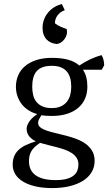

<svg xmlns="http://www.w3.org/2000/svg" viewBox="-20 -745 540 954"><path d="M237.3 -457.5Q285.6 -457.5 318.8 -448.2Q352.1 -439 374 -419.4Q428.2 -455.6 484.4 -471.2Q491.2 -461.4 494.4 -447.3Q497.6 -433.1 497.6 -420.4L485.4 -398.4H392.1Q414.1 -366.7 414.1 -314Q414.1 -281.7 402.6 -255.1Q391.1 -228.5 368.7 -209.2Q346.2 -189.9 313.2 -179.4Q280.3 -168.9 237.3 -168.9Q220.7 -168.9 209.7 -169.7Q198.7 -170.4 185.5 -172.4Q181.6 -164.6 175.5 -154.8Q169.4 -145 169.4 -133.8Q169.4 -120.6 181.2 -111.6Q192.9 -102.5 212.4 -95.9Q231.9 -89.4 257.1 -83.5Q282.2 -77.6 308.3 -70.8Q334.5 -64 359.9 -54.4Q385.3 -44.9 405 -30.8Q424.8 -16.6 437.3 3.7Q449.7 23.9 450.2 52.2Q450.7 84.5 435.5 110.1Q420.4 135.7 392.3 153.3Q364.3 170.9 325.4 180.2Q286.6 189.5 240.2 189.5Q191.4 189.5 154.5 180.7Q117.7 171.9 92.8 156.2Q67.9 140.6 55.4 119.4Q43 98.1 43 73.2Q43 49.3 50.5 31.2Q58.1 13.2 72.8 -0.5Q87.4 -14.2 108.9 -24.2Q130.4 -34.2 158.2 -43Q138.2 -51.8 125.2 -67.6Q112.3 -83.5 112.3 -105.5Q112.3 -115.7 117.2 -126.5Q122.1 -137.2 129.6 -146.7Q137.2 -156.2 146.7 -164.3Q156.2 -172.4 165 -178.2Q139.6 -185.1 119.9 -198.2Q100.1 -211.4 86.7 -229.2Q73.2 -247.1 66.2 -268.8Q59.1 -290.5 59.1 -314Q59.1 -344.7 70.6 -371.1Q82 -397.5 104.5 -416.5Q127 -435.5 160.4 -446.5Q193.8 -457.5 237.3 -457.5ZM369.6 72.3Q369.6 53.2 360.8 39.6Q352.1 25.9 337.2 15.9Q322.3 5.9 303 -1Q283.7 -7.8 262.5 -13.4Q241.2 -19 219.7 -24.2Q198.2 -29.3 179.2 -35.2Q162.1 -24.4 151.4 -13.7Q140.6 -2.9 134.5 8.5Q128.4 20 126.2 31.5Q124 43 124 55.2Q124 102.5 157.5 126.2Q190.9 149.9 256.3 149.9Q289.6 149.9 311.3 143.8Q333 137.7 345.9 127.2Q358.9 116.7 364.3 102.5Q369.6 88.4 369.6 72.3ZM140.1 -314Q140.1 -292 144.8 -272.7Q149.4 -253.4 160.9 -239Q172.4 -224.6 190.9 -216.3Q209.5 -208 237.3 -208Q263.2 -208 281.5 -216.1Q299.8 -224.1 311.5 -238.5Q323.2 -252.9 328.6 -272.2Q334 -291.5 334 -314Q334 -337.9 328.6 -357.2Q323.2 -376.5 311.8 -389.9Q300.3 -403.3 282 -410.6Q263.7 -418 237.3 -418Q210 -418 191.4 -410.9Q172.9 -403.8 161.6 -390.6Q150.4 -377.4 145.3 -358.2Q140.1 -338.9 140.1 -314ZM301.8 -694.3Q288.1 -689.4 278.8 -681.9Q269.5 -674.3 263.7 -665.5Q257.8 -656.7 255.4 -647.4Q252.9 -638.2 252.9 -629.4Q257.8 -625 264.9 -620.8Q272 -616.7 280 -613Q288.1 -609.4 296.2 -606.2Q304.2 -603 311 -600.6Q314.9 -586.4 311.3 -573.2Q307.6 -560 299.8 -549.8Q292 -539.5 281.7 -533.2Q271.5 -526.9 261.7 -526.4Q247.1 -527.8 234.1 -533.2Q221.2 -538.6 211.7 -548.6Q202.2 -558.6 196.8 -573.2Q191.4 -587.9 191.4 -606.9Q191.4 -628.4 198.8 -647.9Q206.1 -667.5 219 -682.8Q232 -698.2 249.5 -709.2Q267.1 -720.2 287.6 -724.6Z"/></svg>

Font: PT Astra Serif
Style: Regular
Weight: 400
Designer: A.Korolkova, I. Chaeva
Foundry: ParaType Ltd
Version: Version 1.002